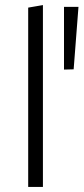

<svg xmlns="http://www.w3.org/2000/svg" viewBox="-20 -736 329 756"><path d="M91 -706 149 -716V0H91ZM232 -462V-709H289L270 -463Z"/></svg>

Font: Ysabeau Semilight
Style: Regular
Weight: 300
Designer: Christian Thalmann (Catharsis Fonts)
Version: Version 0.003